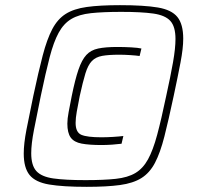

<svg xmlns="http://www.w3.org/2000/svg" viewBox="-20 -716 764 744"><path d="M316 8Q224 8 170.5 -1Q117 -10 94.5 -38Q72 -66 72 -121Q72 -159 82.5 -213.5Q93 -268 109 -344Q129 -438 145.5 -501Q162 -564 182.5 -603Q203 -642 234.5 -662Q266 -682 316.5 -689Q367 -696 445 -696Q538 -696 591.5 -687Q645 -678 667.5 -650Q690 -622 690 -566Q690 -529 679.5 -474Q669 -419 653 -344Q633 -250 617 -187Q601 -124 580.5 -85Q560 -46 528 -26Q496 -6 445 1Q394 8 316 8ZM311 -18Q382 -18 428.5 -23Q475 -28 504.5 -45.5Q534 -63 553.5 -98.5Q573 -134 589 -193.5Q605 -253 624 -344Q641 -421 650.5 -475Q660 -529 660 -565Q660 -613 640 -635Q620 -657 574 -663.5Q528 -670 450 -670Q379 -670 332.5 -665Q286 -660 256.5 -642.5Q227 -625 207.5 -589.5Q188 -554 172.5 -494.5Q157 -435 138 -344Q122 -266 111.5 -212Q101 -158 101 -122Q101 -75 121 -53Q141 -31 187 -24.5Q233 -18 311 -18ZM373 -154Q326 -154 296.5 -159.5Q267 -165 254 -183Q241 -201 241 -237Q241 -256 246 -282Q251 -308 258 -344Q271 -408 284 -446Q297 -484 314.5 -503Q332 -522 360.5 -528Q389 -534 434 -534Q462 -534 488.5 -532.5Q515 -531 528 -528L521 -499Q507 -501 484.5 -502.5Q462 -504 442 -504Q401 -504 376 -499.5Q351 -495 336 -479.5Q321 -464 311 -431.5Q301 -399 289 -344Q282 -309 277.5 -283.5Q273 -258 273 -240Q273 -203 295.5 -193.5Q318 -184 373 -184Q394 -184 418 -185.5Q442 -187 458 -189L451 -159Q436 -157 414.5 -155.5Q393 -154 373 -154Z"/></svg>

Font: Saira Thin
Style: Italic
Weight: 100
Italic angle: -12°
Designer: Hector Gatti with collaboration of the Omnibus-Type team
Foundry: Omnibus-Type
Version: Version 1.101